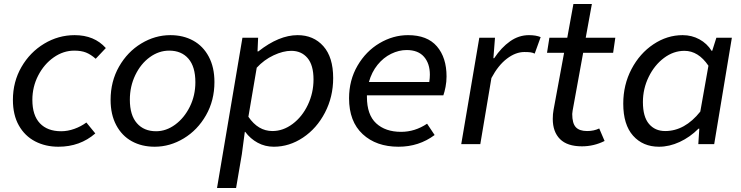

<svg xmlns="http://www.w3.org/2000/svg" viewBox="-20 -726 3730 967"><path d="M45 -223Q45 -314 88 -388.5Q131 -463 202.5 -506Q274 -549 356 -549Q455 -549 513 -484L462 -430Q437 -452 413 -461.5Q389 -471 354 -471Q299 -471 250.5 -437Q202 -403 172.5 -346Q143 -289 143 -223Q143 -145 181 -105Q219 -65 288 -65Q321 -65 354.5 -77Q388 -89 415 -109L460 -54Q383 13 274 13Q209 13 157 -14Q105 -41 75 -94Q45 -147 45 -223Z M537 -223Q537 -316 579.5 -390.5Q622 -465 691.5 -507Q761 -549 838 -549Q903 -549 953 -521.5Q1003 -494 1031.5 -440.5Q1060 -387 1060 -313Q1060 -220 1017.5 -145.5Q975 -71 905.5 -29Q836 13 759 13Q694 13 644 -14.5Q594 -42 565.5 -95.5Q537 -149 537 -223ZM964 -312Q964 -390 929 -430.5Q894 -471 832 -471Q780 -471 734.5 -438Q689 -405 661.5 -348Q634 -291 634 -224Q634 -146 669.5 -105.5Q705 -65 766 -65Q817 -65 862.5 -98.5Q908 -132 936 -188.5Q964 -245 964 -312Z M1201 -536H1280L1277 -467H1281Q1385 -549 1479 -549Q1559 -549 1608.5 -493.5Q1658 -438 1658 -333Q1658 -238 1616.5 -158.5Q1575 -79 1506 -33Q1437 13 1359 13Q1315 13 1278 -7Q1241 -27 1215 -62H1213L1198 51L1169 221H1073ZM1559 -326Q1559 -398 1528.5 -434Q1498 -470 1447 -470Q1406 -470 1358 -447.5Q1310 -425 1273 -385L1231 -138Q1280 -66 1352 -66Q1406 -66 1454 -102Q1502 -138 1530.5 -198Q1559 -258 1559 -326Z M1738 -231Q1738 -322 1780.5 -395Q1823 -468 1891.5 -508.5Q1960 -549 2035 -549Q2132 -549 2180.5 -492.5Q2229 -436 2229 -341Q2229 -314 2224 -288.5Q2219 -263 2213 -246H1828V-238Q1828 -148 1874.5 -105Q1921 -62 2000 -62Q2070 -62 2131 -103L2169 -46Q2090 13 1987 13Q1875 13 1806.5 -50.5Q1738 -114 1738 -231ZM2142 -313Q2145 -333 2145 -350Q2145 -406 2115.5 -440Q2086 -474 2028 -474Q1989 -474 1950 -455Q1911 -436 1881.5 -399.5Q1852 -363 1838 -313Z M2394 -536H2473L2465 -433H2469Q2505 -487 2549 -518Q2593 -549 2644 -549Q2680 -549 2703 -539L2673 -456Q2663 -461 2651.5 -462.5Q2640 -464 2621 -464Q2577 -464 2533 -430.5Q2489 -397 2455 -333L2399 0H2303Z M2764 -127Q2764 -152 2768 -173L2821 -460H2735L2747 -536H2837L2868 -706H2961L2930 -536H3079L3068 -460H2917L2864 -169Q2863 -161 2862 -152Q2862 -105 2880 -85.5Q2898 -66 2937 -66Q2971 -66 2998 -79L3025 -16Q2971 11 2911 11Q2837 11 2800.5 -25.5Q2764 -62 2764 -127Z M3119 -204Q3119 -299 3160.5 -378Q3202 -457 3271 -503Q3340 -549 3418 -549Q3464 -549 3502.5 -528Q3541 -507 3564 -470H3567L3588 -536H3666L3577 0H3497L3502 -78H3498Q3455 -35 3403 -11Q3351 13 3299 13Q3218 13 3168.5 -42.5Q3119 -98 3119 -204ZM3507 -164 3548 -395Q3497 -470 3427 -470Q3372 -470 3324 -434Q3276 -398 3247 -338.5Q3218 -279 3218 -212Q3218 -138 3248.5 -102Q3279 -66 3330 -66Q3429 -66 3507 -164Z"/></svg>

Font: Nebula Sans Medium
Style: Regular
Weight: 500
Italic angle: -9°
Designer: Paul D. Hunt for Adobe (as Source Sans)
Foundry: Nebula Entertainment & Broadcasting LLC
Version: Version 1.010